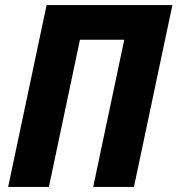

<svg xmlns="http://www.w3.org/2000/svg" viewBox="-20 -734 697 754"><path d="M12 0H172L294 -578H468L346 0H506L657 -714H163Z"/></svg>

Font: Noto Sans SemiCondensed ExtraBold
Style: Italic
Weight: 800
Width: 4
Italic angle: -12°
Designer: Monotype Design Team
Foundry: Monotype Imaging Inc.
Version: Version 2.013